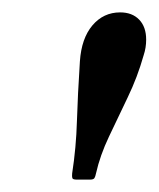

<svg xmlns="http://www.w3.org/2000/svg" viewBox="-20 -778 256 310"><path d="M212 -689Q202 -653.5 186.2 -620.8Q170.5 -588 156 -557.5Q141.5 -527 135 -498Q134 -493 132.5 -490.5Q131 -488 125 -488H104Q97.5 -488 96.8 -490.5Q96 -493 96.5 -498Q103 -540 104.2 -582.5Q105.5 -625 109 -679Q111.5 -716 129.2 -737Q147 -758 174 -758Q193.5 -758 204.8 -746.2Q216 -734.5 216 -714Q216 -701 212 -689Z"/></svg>

Font: Besley* Narrow
Style: Italic
Weight: 400
Width: 4
Italic angle: -13°
Designer: Owen Earl
Foundry: indestructible type*
Version: Version 3.000; ttfautohint (v1.8.3)